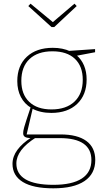

<svg xmlns="http://www.w3.org/2000/svg" viewBox="-20 -788 584 1044"><path d="M270 236Q160 236 104 201.5Q48 167 48 103Q48 63 74.5 27Q101 -9 150 -40L153 -37Q128 -37 117 -43Q106 -49 106 -63Q106 -70 107 -76.5Q108 -83 111.5 -96Q115 -109 123.5 -135Q132 -161 147 -206L150 -201Q113 -223 93.5 -260.5Q74 -298 74 -347Q74 -431 126 -479.5Q178 -528 267 -528Q321 -528 362 -509L351 -511L497 -521V-504L392 -484L396 -488Q423 -465 437 -431.5Q451 -398 451 -356Q451 -272 399.5 -223Q348 -174 259 -174Q199 -174 154 -198L159 -203L123 -49L118 -57H309Q401 -57 449.5 -21.5Q498 14 498 82Q498 157 439.5 196.5Q381 236 270 236ZM270 217Q372 217 424.5 183Q477 149 477 82Q477 23 434 -7Q391 -37 305 -37H162L175 -40Q69 27 69 101Q69 158 119.5 187.5Q170 217 270 217ZM260 -193Q340 -193 385 -235.5Q430 -278 430 -354Q430 -428 387 -468.5Q344 -509 265 -509Q185 -509 140.5 -467Q96 -425 96 -348Q96 -275 139 -234Q182 -193 260 -193ZM385 -768 397 -755 275 -641H260L134 -755L146 -768L272 -664H263Z"/></svg>

Font: Bitter Thin
Style: Regular
Weight: 100
Designer: Sol Matas, and Bitter project Authors
Foundry: Sol Matas
Version: Version 2.002